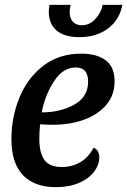

<svg xmlns="http://www.w3.org/2000/svg" viewBox="-20 -751 524 791"><path d="M452 -416Q452 -359 418 -319Q384 -279 326.5 -258Q269 -237 199 -237Q171 -237 145 -239Q142 -206 142 -179Q142 -121 163 -92Q184 -63 235 -63Q278 -63 312 -83.5Q346 -104 365 -142Q377 -139 383 -128Q389 -117 389 -102Q389 -72 367.5 -43.5Q346 -15 305.5 2.5Q265 20 210 20Q122 20 74.5 -29.5Q27 -79 27 -178Q27 -267 59.5 -347.5Q92 -428 157 -479Q222 -530 315 -530Q378 -530 415 -503Q452 -476 452 -416ZM152 -288Q229 -288 286 -320Q343 -352 343 -415Q343 -473 292 -473Q239 -473 202 -415.5Q165 -358 152 -288ZM267 -702Q267 -677 280 -662Q293 -647 317 -647Q349 -647 373 -673Q397 -699 403 -731H484Q473 -670 425.5 -634Q378 -598 307 -598Q245 -598 213 -625.5Q181 -653 181 -703Q181 -716 184 -731H271Q267 -712 267 -702Z"/></svg>

Font: Sansita
Style: Italic
Weight: 400
Italic angle: -11°
Designer: Pablo Cosgaya
Foundry: Omnibus-Type
Version: Version 1.006